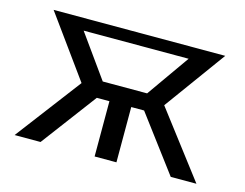

<svg xmlns="http://www.w3.org/2000/svg" viewBox="-78 -644 976 765"><g transform="rotate(15 410.0 -261.0)"><path d="M35 0 239 -269 56 -522H764L580 -269L785 0H679L508 -228H455V0H365V-228H313L142 0ZM319 -297H502L626 -473H193Z"/></g></svg>

Font: Rising Sun
Style: Regular
Weight: 400
Designer: Matt McInerney, Pablo Impallari, Rodrigo Fuenzalida (Raleway font), Stephen Hutchings (Greek), Cristiano Sobral (main ch
Foundry: The Rising Sun Project Authors
Version: Version 4.327; ttfautohint (v1.8.4.7-5d5b-dirty)